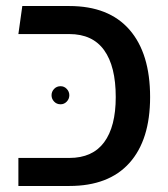

<svg xmlns="http://www.w3.org/2000/svg" viewBox="-20 -617 559 637"><path d="M41 0V-93H210Q287 -93 325.5 -145Q364 -197 364 -295Q364 -397 325.5 -450.5Q287 -504 210 -504H41L54 -597H210Q341 -597 409.5 -518.5Q478 -440 478 -295Q478 -153 409.5 -76.5Q341 0 210 0ZM181 -271Q168 -271 159.5 -280Q151 -289 151 -301Q151 -313 159.5 -322Q168 -331 181 -331Q193 -331 201.5 -322Q210 -313 210 -301Q210 -289 201.5 -280Q193 -271 181 -271Z"/></svg>

Font: Noto Sans Hebrew Thin Medium
Style: Regular
Weight: 500
Version: Version 3.001